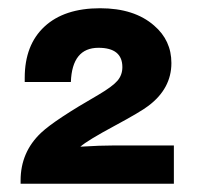

<svg xmlns="http://www.w3.org/2000/svg" viewBox="-20 -732 477 466"><path d="M402 -379V-286H30Q30 -290 30 -294Q30 -363 80 -410Q113 -441 219 -502Q253 -522 265 -536Q277 -550 277 -569Q277 -616 219 -616Q155 -616 152 -533H40Q40 -537 40 -543Q40 -623 88 -667.5Q136 -712 223 -712Q306 -712 354 -670Q396 -634 396 -579Q396 -517 340 -475Q322 -461 257 -426Q192 -391 175 -376Q223 -379 259 -379Z"/></svg>

Font: Almarai ExtraBold
Style: Regular
Weight: 800
Designer: Boutros International 2019
Foundry: Created by Boutros International 2019
Version: Version 1.10